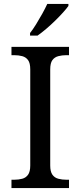

<svg xmlns="http://www.w3.org/2000/svg" viewBox="-20 -951 407 971"><path d="M38 0V-42H51Q74 -42 92.5 -47Q111 -52 122 -67.5Q133 -83 133 -114V-600Q133 -632 122 -647Q111 -662 92.5 -667Q74 -672 51 -672H38V-714H329V-672H316Q294 -672 275 -667Q256 -662 245 -647Q234 -632 234 -600V-114Q234 -83 245 -67.5Q256 -52 275 -47Q294 -42 316 -42H329V0ZM132 -784Q147 -803 163 -829Q179 -855 194 -882Q209 -909 219 -931H326V-921Q317 -908 299 -888Q281 -868 258.5 -846Q236 -824 213 -804.5Q190 -785 170 -771H132Z"/></svg>

Font: Noto Serif Myanmar
Style: Regular
Weight: 400
Designer: Ben Mitchell and the Monotype Design Team
Foundry: Monotype Imaging Inc.
Version: Version 2.106